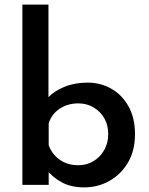

<svg xmlns="http://www.w3.org/2000/svg" viewBox="-20 -801 647 832"><path d="M345 11Q288 11 247.5 -11Q207 -33 180 -68L191 -97V0H77V-781H190V-338L188 -378Q214 -406 258.5 -424.5Q303 -443 360 -443Q416 -443 462.5 -416.5Q509 -390 537 -340Q565 -290 565 -220Q565 -148 534.5 -96.5Q504 -45 454 -17Q404 11 345 11ZM320 -85Q356 -85 385.5 -103Q415 -121 432 -151.5Q449 -182 449 -220Q449 -259 432 -288.5Q415 -318 385.5 -335.5Q356 -353 320 -353Q273 -353 238 -329.5Q203 -306 191 -266V-172Q205 -133 238.5 -109Q272 -85 320 -85Z"/></svg>

Font: Reem Kufi Fun Medium
Style: Regular
Weight: 500
Designer: Khaled Hosny
Version: Version 1.005